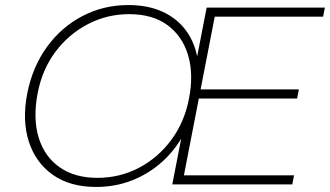

<svg xmlns="http://www.w3.org/2000/svg" viewBox="-20 -730 1306 760"><path d="M360 10Q257 10 189 -38Q121 -86 94 -170Q67 -254 88 -361Q109 -466 166 -544.5Q223 -623 306.5 -666.5Q390 -710 488 -710Q565 -710 622.5 -684Q680 -658 716 -609.5Q752 -561 763 -492.5Q774 -424 757 -339Q742 -262 707 -198Q672 -134 619.5 -87.5Q567 -41 501.5 -15.5Q436 10 360 10ZM365 -26Q454 -26 529.5 -65.5Q605 -105 657.5 -175.5Q710 -246 728 -339Q747 -436 724.5 -511.5Q702 -587 643 -630.5Q584 -674 491 -674Q404 -674 328 -634.5Q252 -595 199.5 -525Q147 -455 129 -361Q110 -261 133 -185.5Q156 -110 216 -68Q276 -26 365 -26ZM662 0 798 -700H1266L1259 -664H830L774 -376H1163L1156 -340H767L708 -36H1144L1137 0Z"/></svg>

Font: REM Medium Thin
Style: Italic
Weight: 250
Italic angle: -11°
Version: Version 1.005;gftools[0.9.28]